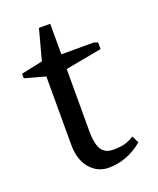

<svg xmlns="http://www.w3.org/2000/svg" viewBox="-123 -708 654 796"><g transform="rotate(-20 203.5 -310.0)"><path d="M194.8 -432.1V-160.2Q194.8 -127 200 -104.5Q205.1 -82 215.1 -71Q225.1 -60.1 236.3 -55.9Q247.6 -51.8 263.2 -51.8Q292.5 -51.8 312.3 -56.9Q332 -62 355 -76.2L370.1 -44.9Q301.3 12.2 219.2 12.2Q171.4 12.2 138.2 -25.6Q105 -63.5 105 -131.8V-432.1L14.2 -457V-477.1L108.9 -497.1L145 -631.8H194.8V-497.1H337.9L355 -491.2V-461.9Z"/></g></svg>

Font: Amethysta
Style: Regular
Weight: 400
Designer: Konstantin Vinogradov, Alexei Vanyashin
Foundry: Cyreal (www.cyreal.org)
Version: Version 1.002